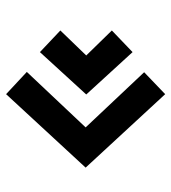

<svg xmlns="http://www.w3.org/2000/svg" viewBox="14 -594 562 630"><g transform="rotate(90 295.0 -279.0)"><path d="M217 -471 289 -540 530 -279 289 -18 216 -86 398 -279ZM80 -365 151 -433 290 -281 151 -129 80 -196 162 -281Z"/></g></svg>

Font: Syne
Style: Bold
Weight: 700
Designer: Lucas Descroix
Foundry: Bonjour Monde
Version: Version 2.200